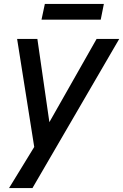

<svg xmlns="http://www.w3.org/2000/svg" viewBox="-20 -746 626 976"><path d="M154 1 67 -548H170L231 -125L471 -548H586L145 210H26ZM508 -726 492 -646H191L208 -726Z"/></svg>

Font: Application Medium
Style: Italic
Weight: 500
Italic angle: -12°
Designer: Wei Huang
Foundry: Wei Huang
Version: Version 0.012